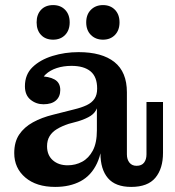

<svg xmlns="http://www.w3.org/2000/svg" viewBox="-20 -725 688 755"><path d="M151 -315Q122 -315 100 -333Q78 -351 78 -386Q78 -432 108 -461Q138 -490 186.5 -505Q235 -520 289 -520Q381 -520 430 -481Q479 -442 479 -362L362 -377Q362 -423 336 -444.5Q310 -466 261 -466Q230 -466 203.5 -457.5Q177 -449 159 -432Q141 -415 135 -389V-425Q172 -425 194.5 -412.5Q217 -400 217 -371Q217 -345 200 -330Q183 -315 151 -315ZM496 10Q434 10 404.5 -24.5Q375 -59 375 -122V-166H361V-299H357L362 -337V-377L479 -362V-118Q479 -98 489 -85.5Q499 -73 517 -73Q537 -73 546.5 -85.5Q556 -98 556 -118V-324H621V-124Q621 -62 591 -26Q561 10 496 10ZM197 10Q123 10 79.5 -27Q36 -64 36 -123Q36 -167 55.5 -196Q75 -225 109.5 -244Q144 -263 189 -274L272 -295Q301 -302 321 -311.5Q341 -321 351.5 -336.5Q362 -352 362 -376L366 -299H361Q354 -281 336.5 -269.5Q319 -258 287 -248L250 -238Q223 -229 204 -217.5Q185 -206 175 -189.5Q165 -173 165 -150Q165 -115 187.5 -95Q210 -75 246 -75Q277 -75 303 -89Q329 -103 345 -133Q361 -163 361 -213L384 -206Q384 -131 361.5 -83Q339 -35 297 -12.5Q255 10 197 10ZM385 -569Q356 -569 337.5 -587.5Q319 -606 319 -637Q319 -668 337.5 -686.5Q356 -705 385 -705Q414 -705 432 -686.5Q450 -668 450 -637Q450 -606 432 -587.5Q414 -569 385 -569ZM189 -569Q159 -569 141.5 -587.5Q124 -606 124 -637Q124 -668 141.5 -686.5Q159 -705 189 -705Q218 -705 236 -686.5Q254 -668 254 -637Q254 -606 236 -587.5Q218 -569 189 -569Z"/></svg>

Font: Montagu Slab Medium
Style: Regular
Weight: 500
Version: Version 1.000